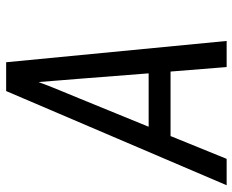

<svg xmlns="http://www.w3.org/2000/svg" viewBox="-88 -688 775 640"><g transform="rotate(-90 300.0 -367.5)"><path d="M3 0 317 -735H413L484 0H397L382 -187H167L91 0ZM198 -260H376L358 -490Q355 -524 352.5 -558Q350 -592 347 -627Q334 -592 320 -558Q306 -524 292 -490Z"/></g></svg>

Font: Iosevka SS04 Extended
Style: Italic
Weight: 400
Width: 7
Italic angle: -9°
Monospace: yes
Designer: Belleve Invis
Foundry: Belleve Invis
Version: Version 19.0.0; ttfautohint (v1.8.4)